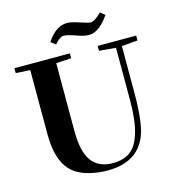

<svg xmlns="http://www.w3.org/2000/svg" viewBox="-122 -940 959 1056"><g transform="rotate(-15 357.0 -412.5)"><path d="M454.1 -733.4Q425.8 -733.4 384.3 -749.5Q338.4 -765.6 317.4 -765.6Q295.9 -765.6 265.6 -730L238.3 -750.5Q289.1 -828.6 353.5 -828.6Q378.9 -828.6 421.9 -813.5Q470.2 -797.9 480 -797.9Q505.4 -797.9 543.5 -837.9L569.8 -816.9Q513.7 -733.4 454.1 -733.4ZM360.4 13.2Q314.5 13.2 268.3 2.9Q222.2 -7.3 189.9 -26.9Q91.8 -84.5 91.8 -265.6V-630.4L10.3 -635.3V-663.1H326.2V-635.3L239.7 -630.4V-245.1Q239.7 -125.5 279.5 -72Q319.3 -18.6 398.4 -18.6Q460.4 -18.6 499 -47.1Q537.6 -75.7 558.3 -145Q579.1 -214.4 579.1 -330.1V-627L484.4 -635.3V-663.1H703.6V-635.3L612.8 -627.4V-361.3Q612.8 -191.9 584.5 -121.1Q531.7 13.2 360.4 13.2Z"/></g></svg>

Font: Elstob 18pt
Style: Bold
Weight: 700
Designer: Peter S. Baker
Version: Version 1.015